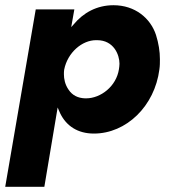

<svg xmlns="http://www.w3.org/2000/svg" viewBox="-30 -496 648 736"><path d="M140 220 191 -84C194 -76 198 -68 201 -61C224 -14 267 16 330 16C454 16 563 -89 581 -230C583 -243 583 -257 583 -269C583 -299 578 -330 568 -362C547 -426 488 -476 405 -476C341 -476 289 -447 252 -402C249 -399 246 -395 243 -392L255 -460H107L-10 220ZM426 -231C416 -165 356 -119 300 -119C299 -119 297 -119 296 -119C268 -120 247 -131 233 -152C219 -172 215 -194 215 -211C215 -217 215 -223 216 -229C229 -295 285 -342 338 -342C339 -342 341 -342 342 -342C406 -342 428 -286 428 -252C428 -245 427 -238 426 -231Z"/></svg>

Font: Jost
Style: Bold Italic
Weight: 700
Italic angle: -5°
Version: Version 3.710